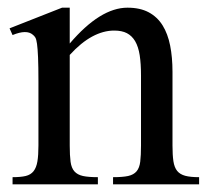

<svg xmlns="http://www.w3.org/2000/svg" viewBox="-20 -480 540 500"><path d="M274.4 0V-18.6Q299.3 -18.6 313.7 -21.7Q328.1 -24.9 335.7 -33.9Q343.3 -43 345.2 -59.1Q347.2 -75.2 347.2 -101.1V-283.7Q347.2 -314 343.8 -336.2Q340.3 -358.4 332 -372.6Q323.7 -386.7 310.5 -393.6Q297.4 -400.4 277.3 -400.4Q249 -400.4 220 -384.8Q190.9 -369.1 161.6 -336.9V-101.1Q161.6 -74.7 163.8 -58.6Q166 -42.5 173.8 -33.7Q181.6 -24.9 196 -21.7Q210.4 -18.6 234.9 -18.6V0H12.7V-18.6Q33.7 -18.6 46.9 -21.7Q60.1 -24.9 67.4 -34.2Q74.7 -43.5 77.4 -59.6Q80.1 -75.7 80.1 -101.1V-267.6Q80.1 -307.6 79.1 -330.6Q78.1 -353.5 76.4 -365.7Q74.7 -377.9 72 -382.3Q69.3 -386.7 65.4 -389.6Q49.3 -403.8 12.7 -388.7L4.9 -406.2L141.6 -460H161.6V-366.7Q241.2 -460 312 -460Q344.7 -460 367.2 -448Q389.6 -436 403.3 -414.1Q417 -392.1 423.1 -361.3Q429.2 -330.6 429.2 -293V-101.1Q429.2 -76.2 431.6 -60.1Q434.1 -43.9 441.4 -34.9Q448.7 -25.9 462.4 -22.2Q476.1 -18.6 498.5 -18.6V0Z"/></svg>

Font: Doulos SIL
Style: Regular
Weight: 400
Designer: Walt Agee, Victor Gaultney, Peter Martin, Debbi Hosken
Foundry: SIL International
Version: Version 4.110; 2011; Maintenance release